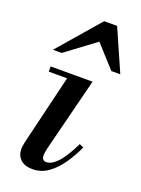

<svg xmlns="http://www.w3.org/2000/svg" viewBox="-141 -788 636 865"><g transform="rotate(20 177.0 -355.5)"><path d="M127 13Q90 13 70 -6Q50 -25 50 -56Q50 -64 51.5 -72Q53 -80 54 -87L141 -450H248L159 -97Q156 -84 155 -76Q154 -68 154 -63Q154 -38 176 -38Q200 -38 228 -67Q256 -96 290 -166L310 -157Q291 -115 264.5 -76Q238 -37 204 -12Q170 13 127 13ZM47 -425V-450H236V-425ZM31 -524 204 -724H266L354 -524H311L215 -630L73 -524Z"/></g></svg>

Font: Libre Bodoni
Style: Italic
Weight: 400
Italic angle: -13°
Designer: Pablo Impallari, Rodrigo Fuenzalida
Foundry: Impallari Type
Version: Version 2.005;gftools[0.9.23]